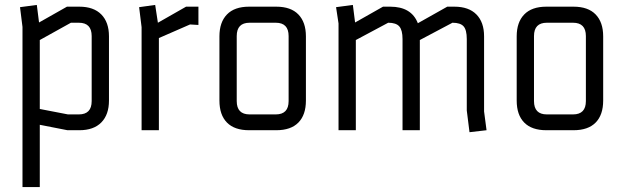

<svg xmlns="http://www.w3.org/2000/svg" viewBox="-20 -527 2522 777"><path d="M71 -418 61 -498 129 -507 138 -436 251 -500H301Q359 -500 390 -468.5Q421 -437 421 -380V-120Q421 -63 390 -31.5Q359 0 301 0H253L141 -22V230H71ZM267 -435 141 -365V-86L255 -64H299Q351 -64 351 -118V-381Q351 -435 299 -435Z M783 -500V-426L749 -428L623 -373V0H553V-417L543 -498L608 -507L619 -435L733 -500Z M1096 -435H990Q938 -435 938 -381V-118Q938 -64 990 -64H1096Q1148 -64 1148 -118V-381Q1148 -435 1096 -435ZM1098 0H988Q929 0 898.5 -31Q868 -62 868 -120V-380Q868 -437 898.5 -468.5Q929 -500 988 -500H1098Q1157 -500 1187.5 -468.5Q1218 -437 1218 -380V-120Q1218 -62 1187.5 -31Q1157 0 1098 0Z M1869 -80V-369Q1869 -406 1856 -420.5Q1843 -435 1811 -435L1679 -365V0H1609V-369Q1609 -405 1596 -420Q1583 -435 1551 -435L1420 -365V0H1350V-432L1340 -498L1408 -507L1417 -436L1530 -500H1559Q1645 -500 1671 -433L1790 -500H1819Q1877 -500 1908 -468.5Q1939 -437 1939 -380V-76L1949 0L1880 8Z M2299 -435H2193Q2141 -435 2141 -381V-118Q2141 -64 2193 -64H2299Q2351 -64 2351 -118V-381Q2351 -435 2299 -435ZM2301 0H2191Q2132 0 2101.5 -31Q2071 -62 2071 -120V-380Q2071 -437 2101.5 -468.5Q2132 -500 2191 -500H2301Q2360 -500 2390.5 -468.5Q2421 -437 2421 -380V-120Q2421 -62 2390.5 -31Q2360 0 2301 0Z"/></svg>

Font: Strong
Style: Regular
Weight: 400
Designer: Roman Shchyukin (Gaslight Type Foundry)
Foundry: Cyreal (www.cyreal.org)
Version: Version 1.001